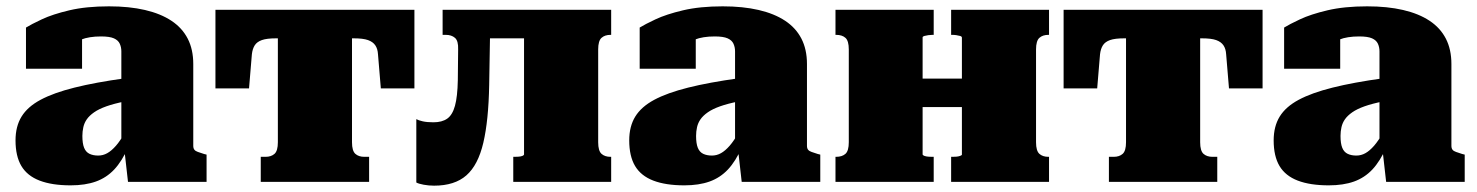

<svg xmlns="http://www.w3.org/2000/svg" viewBox="-20 -574 4663 606"><path d="M375 -327V-254Q340 -247 316 -238.5Q292 -230 277 -219.5Q262 -209 254 -197.5Q246 -186 243 -172.5Q240 -159 240 -145Q240 -121 245.5 -107.5Q251 -94 262.5 -88.5Q274 -83 290 -83Q305 -83 318.5 -90.5Q332 -98 346 -114Q360 -130 375 -157L385 -110Q365 -65 340.5 -39Q316 -13 282.5 -1Q249 11 203 11Q144 11 105 -4Q66 -19 47.5 -50Q29 -81 29 -131Q29 -175 48 -206Q67 -237 108 -259Q149 -281 215 -297.5Q281 -314 375 -327ZM384 0 372 -106 363 -101V-412Q363 -425 358 -436Q353 -447 339.5 -453Q326 -459 299 -459Q261 -459 236 -449Q211 -439 203 -427Q192 -431 188.5 -438.5Q185 -446 190 -454.5Q195 -463 207 -468.5Q219 -474 239 -473V-357H62V-487Q78 -497 112 -513Q146 -529 199 -541.5Q252 -554 324 -554Q388 -554 437.5 -542.5Q487 -531 521 -508.5Q555 -486 572.5 -452Q590 -418 590 -372V-114Q590 -106 593.5 -101.5Q597 -97 604.5 -94.5Q612 -92 624 -88L632 -86V0Z M984 -453V-543H1288V-295H1182L1173 -403Q1172 -420 1164.5 -431Q1157 -442 1141.5 -447.5Q1126 -453 1097 -453ZM965 -453H851Q822 -453 806.5 -447.5Q791 -442 784 -431Q777 -420 775 -403L766 -295H660V-543H965ZM1091 -125Q1091 -98 1101.5 -88.5Q1112 -79 1130 -79H1145V0H803V-79H818Q836 -79 846.5 -88.5Q857 -98 857 -125V-543H1091Z M1425 -321 1426 -418Q1427 -445 1416 -454.5Q1405 -464 1387 -464H1377V-543H1528L1524 -306Q1522 -194 1505.5 -123.5Q1489 -53 1452 -20.5Q1415 12 1350 12Q1333 12 1317 9Q1301 6 1294 2V-198Q1301 -194 1314.5 -191Q1328 -188 1348 -188Q1375 -188 1391.5 -199.5Q1408 -211 1416 -240Q1424 -269 1425 -321ZM1634 -87V-543H1909V-464H1907Q1889 -464 1878.5 -454.5Q1868 -445 1868 -418V-125Q1868 -98 1878.5 -88.5Q1889 -79 1907 -79H1909V0H1600V-79H1604Q1610 -79 1617 -79.5Q1624 -80 1629 -82Q1634 -84 1634 -87ZM1446 -453V-543H1722V-453Z M2312 -327V-254Q2277 -247 2253 -238.5Q2229 -230 2214 -219.5Q2199 -209 2191 -197.5Q2183 -186 2180 -172.5Q2177 -159 2177 -145Q2177 -121 2182.5 -107.5Q2188 -94 2199.5 -88.5Q2211 -83 2227 -83Q2242 -83 2255.5 -90.5Q2269 -98 2283 -114Q2297 -130 2312 -157L2322 -110Q2302 -65 2277.5 -39Q2253 -13 2219.5 -1Q2186 11 2140 11Q2081 11 2042 -4Q2003 -19 1984.5 -50Q1966 -81 1966 -131Q1966 -175 1985 -206Q2004 -237 2045 -259Q2086 -281 2152 -297.5Q2218 -314 2312 -327ZM2321 0 2309 -106 2300 -101V-412Q2300 -425 2295 -436Q2290 -447 2276.5 -453Q2263 -459 2236 -459Q2198 -459 2173 -449Q2148 -439 2140 -427Q2129 -431 2125.5 -438.5Q2122 -446 2127 -454.5Q2132 -463 2144 -468.5Q2156 -474 2176 -473V-357H1999V-487Q2015 -497 2049 -513Q2083 -529 2136 -541.5Q2189 -554 2261 -554Q2325 -554 2374.5 -542.5Q2424 -531 2458 -508.5Q2492 -486 2509.5 -452Q2527 -418 2527 -372V-114Q2527 -106 2530.5 -101.5Q2534 -97 2541.5 -94.5Q2549 -92 2561 -88L2569 -86V0Z M2659 -125V-418Q2659 -445 2648.5 -454.5Q2638 -464 2619 -464H2617V-543H2927V-464H2923Q2917 -464 2910 -463Q2903 -462 2897.5 -460.5Q2892 -459 2892 -456V-87Q2892 -84 2897.5 -82Q2903 -80 2910 -79.5Q2917 -79 2922 -79H2927V0H2617V-79H2619Q2638 -79 2648.5 -88.5Q2659 -98 2659 -125ZM3016 -86V-455Q3016 -459 3010.5 -460.5Q3005 -462 2998.5 -463Q2992 -464 2986 -464H2982V-543H3291V-464H3289Q3271 -464 3260.5 -454.5Q3250 -445 3250 -418V-125Q3250 -98 3260.5 -88.5Q3271 -79 3289 -79H3291V0H2982V-79H2986Q2992 -79 2998.5 -79.5Q3005 -80 3010.5 -82Q3016 -84 3016 -86ZM2808 -236V-326H3100V-236Z M3661 -453V-543H3965V-295H3859L3850 -403Q3849 -420 3841.5 -431Q3834 -442 3818.5 -447.5Q3803 -453 3774 -453ZM3642 -453H3528Q3499 -453 3483.5 -447.5Q3468 -442 3461 -431Q3454 -420 3452 -403L3443 -295H3337V-543H3642ZM3768 -125Q3768 -98 3778.5 -88.5Q3789 -79 3807 -79H3822V0H3480V-79H3495Q3513 -79 3523.5 -88.5Q3534 -98 3534 -125V-543H3768Z M4346 -327V-254Q4311 -247 4287 -238.5Q4263 -230 4248 -219.5Q4233 -209 4225 -197.5Q4217 -186 4214 -172.5Q4211 -159 4211 -145Q4211 -121 4216.5 -107.5Q4222 -94 4233.5 -88.5Q4245 -83 4261 -83Q4276 -83 4289.5 -90.5Q4303 -98 4317 -114Q4331 -130 4346 -157L4356 -110Q4336 -65 4311.5 -39Q4287 -13 4253.5 -1Q4220 11 4174 11Q4115 11 4076 -4Q4037 -19 4018.5 -50Q4000 -81 4000 -131Q4000 -175 4019 -206Q4038 -237 4079 -259Q4120 -281 4186 -297.5Q4252 -314 4346 -327ZM4355 0 4343 -106 4334 -101V-412Q4334 -425 4329 -436Q4324 -447 4310.5 -453Q4297 -459 4270 -459Q4232 -459 4207 -449Q4182 -439 4174 -427Q4163 -431 4159.5 -438.5Q4156 -446 4161 -454.5Q4166 -463 4178 -468.5Q4190 -474 4210 -473V-357H4033V-487Q4049 -497 4083 -513Q4117 -529 4170 -541.5Q4223 -554 4295 -554Q4359 -554 4408.5 -542.5Q4458 -531 4492 -508.5Q4526 -486 4543.5 -452Q4561 -418 4561 -372V-114Q4561 -106 4564.5 -101.5Q4568 -97 4575.5 -94.5Q4583 -92 4595 -88L4603 -86V0Z"/></svg>

Font: Roboto Serif Black
Style: Regular
Weight: 900
Designer: Greg Gazdowicz
Foundry: Commercial Type
Version: Version 1.008